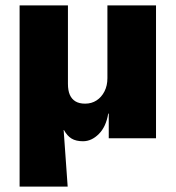

<svg xmlns="http://www.w3.org/2000/svg" viewBox="-20 -515 655 715"><path d="M53 180V-495H233V-203Q233 -178 240 -162Q247 -146 261 -137.5Q275 -129 297 -129Q321 -129 339.5 -141Q358 -153 369 -174.5Q380 -196 380 -224V-495H561V0H385V-92H383Q375 -43 348 -16Q321 11 289 11Q263 11 246.5 1Q230 -9 218 -31H217L232 180Z"/></svg>

Font: Nunito Sans 11pt Black
Style: Regular
Weight: 900
Version: Version 3.101;gftools[0.9.27]